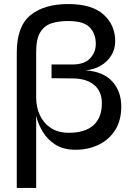

<svg xmlns="http://www.w3.org/2000/svg" viewBox="-20 -730 657 950"><path d="M580 -203Q580 -134 550 -86.5Q520 -39 468.5 -14Q417 11 354 11Q295 11 255.5 -13.5Q216 -38 192.5 -76.5Q169 -115 159 -157V200H63V-470Q63 -600 131 -655Q199 -710 317 -710Q435 -710 492.5 -658Q550 -606 550 -526Q550 -486 530 -454.5Q510 -423 476.5 -404Q443 -385 403 -382Q491 -376 535.5 -327Q580 -278 580 -203ZM339 -411Q397 -411 425.5 -441Q454 -471 454 -513Q454 -563 424 -594.5Q394 -626 317 -626Q270 -626 234.5 -614.5Q199 -603 179 -570Q159 -537 159 -473V-249Q159 -199 177.5 -159.5Q196 -120 232 -96.5Q268 -73 321 -73Q401 -73 442.5 -110.5Q484 -148 484 -219Q484 -278 445.5 -310Q407 -342 338 -342L235 -343V-411Z"/></svg>

Font: Syne Medium
Style: Regular
Weight: 500
Designer: Lucas Descroix
Foundry: Bonjour Monde
Version: Version 2.200; ttfautohint (v1.8.4)